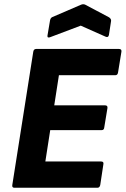

<svg xmlns="http://www.w3.org/2000/svg" viewBox="-20 -886 593 906"><path d="M48 0Q36 0 38 -13L137 -642Q139 -655 151 -655H541Q555 -655 553 -642L537 -544Q535 -531 524 -531H258L236 -389H475Q489 -389 487 -376L472 -285Q471 -272 460 -272H217L194 -124H457Q470 -124 468 -112L453 -13Q450 0 440 0ZM218 -711Q211 -708 207 -709.5Q203 -711 204 -718L216 -789Q218 -801 226 -805L363 -864Q373 -868 382 -864L495 -804Q506 -796 504 -786L494 -721Q491 -707 478 -713L361 -765Z"/></svg>

Font: Sofia Sans ExtraBold
Style: Italic
Weight: 800
Italic angle: -9°
Designer: Botio Nikoltchev, Ani Petrova
Foundry: lettersoup
Version: Version 4.100; ttfautohint (v1.8.4.7-5d5b)